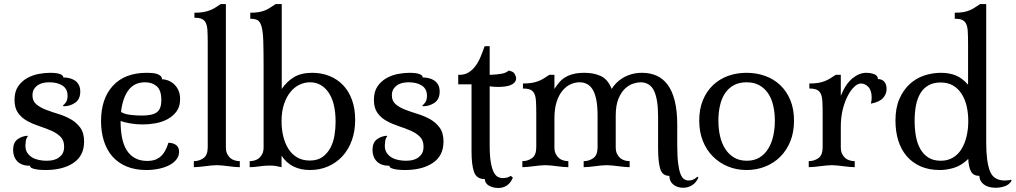

<svg xmlns="http://www.w3.org/2000/svg" viewBox="-20 -829 5036 952"><path d="M378 -375Q378 -337 352.5 -319.5Q327 -302 295 -302L292 -307Q299 -310 307 -322Q315 -334 315 -354Q315 -388 290 -404.5Q265 -421 224 -421Q214 -421 200 -419Q186 -417 173 -410Q160 -403 150.5 -390Q141 -377 141 -356Q141 -328 160 -312Q179 -296 207.5 -285Q236 -274 269 -264Q302 -254 330.5 -238Q359 -222 378 -196Q397 -170 397 -127Q397 -57 344.5 -21.5Q292 14 206 14Q200 14 187 13.5Q174 13 161.5 11Q149 9 139 5Q129 1 129 -7Q87 -7 66 -29Q45 -51 45 -85Q45 -122 66.5 -138Q88 -154 116 -156L118 -153Q110 -144 108 -129.5Q106 -115 106 -107Q106 -85 116 -70.5Q126 -56 141 -47.5Q156 -39 174.5 -35.5Q193 -32 211 -32Q215 -32 229.5 -33Q244 -34 259 -40.5Q274 -47 286 -61.5Q298 -76 298 -102Q298 -133 280 -151Q262 -169 234.5 -181Q207 -193 175 -203.5Q143 -214 115.5 -229Q88 -244 70 -268.5Q52 -293 52 -334Q52 -375 70 -401Q88 -427 115 -442Q142 -457 172.5 -462.5Q203 -468 228 -468Q260 -468 277 -462Q294 -456 294 -445Q309 -445 324 -441.5Q339 -438 351 -430Q363 -422 370.5 -408.5Q378 -395 378 -375Z M711 -31Q726 -31 741 -34.5Q756 -38 769.5 -47.5Q783 -57 794.5 -74.5Q806 -92 815 -121Q838 -121 853 -110Q868 -99 868 -76Q868 -55 854.5 -38Q841 -21 818.5 -9.5Q796 2 766.5 8Q737 14 705 14Q650 14 608 -3.5Q566 -21 538 -52.5Q510 -84 495.5 -129Q481 -174 481 -228Q481 -340 540 -404Q599 -468 708 -468Q721 -468 734 -467Q747 -466 758 -462.5Q769 -459 776 -452.5Q783 -446 783 -436Q798 -436 813.5 -430Q829 -424 842.5 -412Q856 -400 864.5 -381.5Q873 -363 873 -337Q873 -300 855 -276Q837 -252 809.5 -237.5Q782 -223 749.5 -217.5Q717 -212 688 -212Q655 -212 626.5 -217Q598 -222 578 -229V-225Q578 -183 585 -147Q592 -111 607.5 -85.5Q623 -60 648.5 -45.5Q674 -31 711 -31ZM700 -421Q646 -421 617 -382Q588 -343 580 -274Q597 -263 626.5 -259.5Q656 -256 683 -256Q737 -256 758.5 -273Q780 -290 780 -332Q780 -382 757 -401.5Q734 -421 700 -421Z M1100 -99Q1100 -79 1106.5 -66Q1113 -53 1122.5 -45Q1132 -37 1144.5 -33.5Q1157 -30 1169 -30V0Q1157 0 1142.5 -1.5Q1128 -3 1112 -5Q1096 -7 1081.5 -8.5Q1067 -10 1055 -10Q1043 -10 1028.5 -8.5Q1014 -7 998 -5Q982 -3 967.5 -1.5Q953 0 941 0V-30Q968 -30 989 -45Q1010 -60 1010 -99V-617Q1010 -654 1008.5 -678.5Q1007 -703 1000 -716.5Q993 -730 980 -735.5Q967 -741 944 -741V-766Q969 -766 987.5 -769Q1006 -772 1021 -778Q1036 -784 1048.5 -792Q1061 -800 1075 -809H1100Z M1376 0Q1354 -5 1344 -6.5Q1334 -8 1320 -8Q1300 -8 1286 -6.5Q1272 -5 1260.5 -3.5Q1249 -2 1239.5 -1Q1230 0 1218 0V-30Q1230 -30 1242.5 -33.5Q1255 -37 1264.5 -45Q1274 -53 1280.5 -66Q1287 -79 1287 -99V-494Q1287 -576 1285.5 -624Q1284 -672 1277 -697Q1270 -722 1257 -729Q1244 -736 1221 -736V-766Q1246 -766 1263.5 -769Q1281 -772 1295 -778Q1309 -784 1321 -792Q1333 -800 1347 -809H1377V-388Q1403 -426 1438.5 -447Q1474 -468 1528 -468Q1574 -468 1613 -452.5Q1652 -437 1680.5 -407.5Q1709 -378 1725 -334.5Q1741 -291 1741 -235Q1741 -179 1724.5 -133Q1708 -87 1678 -54.5Q1648 -22 1607 -4Q1566 14 1517 14Q1423 14 1376 -57ZM1376 -227Q1376 -188 1384.5 -153Q1393 -118 1410 -91Q1427 -64 1453.5 -48.5Q1480 -33 1516 -33Q1555 -33 1579.5 -51Q1604 -69 1618.5 -96.5Q1633 -124 1638.5 -158Q1644 -192 1644 -225Q1644 -320 1609 -370.5Q1574 -421 1517 -421Q1491 -421 1466 -409.5Q1441 -398 1421 -374Q1401 -350 1388.5 -313.5Q1376 -277 1376 -227Z M2160 -375Q2160 -337 2134.5 -319.5Q2109 -302 2077 -302L2074 -307Q2081 -310 2089 -322Q2097 -334 2097 -354Q2097 -388 2072 -404.5Q2047 -421 2006 -421Q1996 -421 1982 -419Q1968 -417 1955 -410Q1942 -403 1932.5 -390Q1923 -377 1923 -356Q1923 -328 1942 -312Q1961 -296 1989.5 -285Q2018 -274 2051 -264Q2084 -254 2112.5 -238Q2141 -222 2160 -196Q2179 -170 2179 -127Q2179 -57 2126.5 -21.5Q2074 14 1988 14Q1982 14 1969 13.5Q1956 13 1943.5 11Q1931 9 1921 5Q1911 1 1911 -7Q1869 -7 1848 -29Q1827 -51 1827 -85Q1827 -122 1848.5 -138Q1870 -154 1898 -156L1900 -153Q1892 -144 1890 -129.5Q1888 -115 1888 -107Q1888 -85 1898 -70.5Q1908 -56 1923 -47.5Q1938 -39 1956.5 -35.5Q1975 -32 1993 -32Q1997 -32 2011.5 -33Q2026 -34 2041 -40.5Q2056 -47 2068 -61.5Q2080 -76 2080 -102Q2080 -133 2062 -151Q2044 -169 2016.5 -181Q1989 -193 1957 -203.5Q1925 -214 1897.5 -229Q1870 -244 1852 -268.5Q1834 -293 1834 -334Q1834 -375 1852 -401Q1870 -427 1897 -442Q1924 -457 1954.5 -462.5Q1985 -468 2010 -468Q2042 -468 2059 -462Q2076 -456 2076 -445Q2091 -445 2106 -441.5Q2121 -438 2133 -430Q2145 -422 2152.5 -408.5Q2160 -395 2160 -375Z M2408 -109Q2408 -57 2413.5 -25Q2419 7 2428 24.5Q2437 42 2448.5 48Q2460 54 2472 54Q2486 54 2495.5 51Q2505 48 2513 43L2523 52Q2512 78 2493.5 90.5Q2475 103 2452 103Q2423 103 2403.5 91Q2384 79 2384 59Q2343 59 2330.5 24Q2318 -11 2318 -79V-411H2252V-458H2258Q2285 -458 2304.5 -470.5Q2324 -483 2338.5 -503Q2353 -523 2363.5 -548.5Q2374 -574 2383 -600H2408V-458Q2444 -459 2467.5 -463.5Q2491 -468 2502 -479Q2525 -475 2532 -462.5Q2539 -450 2539 -441Q2539 -429 2531.5 -420.5Q2524 -412 2511.5 -407Q2499 -402 2483 -400Q2467 -398 2451 -398Q2429 -398 2408 -401Z M3033 -99Q3033 -79 3039.5 -66Q3046 -53 3055.5 -45Q3065 -37 3077.5 -33.5Q3090 -30 3102 -30V0Q3090 0 3075.5 -1.5Q3061 -3 3045 -5Q3029 -7 3014.5 -8.5Q3000 -10 2988 -10Q2976 -10 2961.5 -8.5Q2947 -7 2931 -5Q2915 -3 2900.5 -1.5Q2886 0 2874 0V-30Q2901 -30 2922 -45Q2943 -60 2943 -99V-254Q2943 -303 2936.5 -335Q2930 -367 2918 -386Q2906 -405 2889.5 -413Q2873 -421 2854 -421Q2831 -421 2809 -411Q2787 -401 2769 -379.5Q2751 -358 2740 -324Q2729 -290 2729 -241V-99Q2729 -79 2735.5 -66Q2742 -53 2751.5 -45Q2761 -37 2773.5 -33.5Q2786 -30 2798 -30V0Q2786 0 2771.5 -1.5Q2757 -3 2741 -5Q2725 -7 2710.5 -8.5Q2696 -10 2684 -10Q2672 -10 2657.5 -8.5Q2643 -7 2627 -5Q2611 -3 2596.5 -1.5Q2582 0 2570 0V-30Q2597 -30 2618 -45Q2639 -60 2639 -99V-266Q2639 -303 2637.5 -327.5Q2636 -352 2629 -365.5Q2622 -379 2609 -384.5Q2596 -390 2573 -390V-415Q2598 -415 2616.5 -418Q2635 -421 2650 -427Q2665 -433 2677.5 -441Q2690 -449 2704 -458H2729V-388Q2740 -405 2752 -419.5Q2764 -434 2781.5 -445Q2799 -456 2822.5 -462Q2846 -468 2879 -468Q2924 -468 2959 -452Q2994 -436 3013 -388Q3021 -402 3035 -416.5Q3049 -431 3068 -442.5Q3087 -454 3111 -461Q3135 -468 3164 -468Q3203 -468 3235 -454Q3267 -440 3290 -409.5Q3313 -379 3325.5 -329.5Q3338 -280 3338 -209V-110Q3338 -53 3342.5 -18.5Q3347 16 3354.5 34.5Q3362 53 3372.5 59.5Q3383 66 3394 66Q3408 66 3419 60.5Q3430 55 3438 47L3443 51Q3432 77 3411.5 89.5Q3391 102 3367 102Q3338 102 3318.5 86Q3299 70 3299 43Q3264 43 3253.5 8Q3243 -27 3243 -95V-252Q3243 -336 3223 -378.5Q3203 -421 3155 -421Q3141 -421 3120 -414.5Q3099 -408 3079.5 -390Q3060 -372 3046.5 -339.5Q3033 -307 3033 -255Z M3682 14Q3632 14 3589.5 -3.5Q3547 -21 3515 -53Q3483 -85 3465 -130Q3447 -175 3447 -231Q3447 -288 3465 -332Q3483 -376 3515 -406.5Q3547 -437 3589.5 -452.5Q3632 -468 3682 -468Q3731 -468 3774 -452.5Q3817 -437 3849 -406.5Q3881 -376 3899 -332Q3917 -288 3917 -231Q3917 -174 3899 -129Q3881 -84 3849 -52Q3817 -20 3774 -3Q3731 14 3682 14ZM3683 -32Q3720 -32 3746 -48Q3772 -64 3789 -91.5Q3806 -119 3814 -155Q3822 -191 3822 -231Q3822 -270 3814 -305Q3806 -340 3789 -365.5Q3772 -391 3745.5 -406Q3719 -421 3682 -421Q3645 -421 3618.5 -406.5Q3592 -392 3575 -366.5Q3558 -341 3550 -306Q3542 -271 3542 -231Q3542 -191 3550 -155Q3558 -119 3575.5 -91.5Q3593 -64 3619.5 -48Q3646 -32 3683 -32Z M4149 -99Q4149 -79 4155.5 -66Q4162 -53 4171.5 -45Q4181 -37 4193.5 -33.5Q4206 -30 4218 -30V0Q4206 0 4191.5 -1.5Q4177 -3 4161 -5Q4145 -7 4130.5 -8.5Q4116 -10 4104 -10Q4092 -10 4077.5 -8.5Q4063 -7 4047 -5Q4031 -3 4016.5 -1.5Q4002 0 3990 0V-30Q4017 -30 4038 -45Q4059 -60 4059 -99V-266Q4059 -303 4057.5 -327.5Q4056 -352 4049 -365.5Q4042 -379 4029 -384.5Q4016 -390 3993 -390V-415Q4018 -415 4036.5 -418Q4055 -421 4070 -427Q4085 -433 4097.5 -441Q4110 -449 4124 -458H4149V-354Q4173 -413 4206.5 -440.5Q4240 -468 4275 -468Q4297 -468 4315 -461Q4333 -454 4333 -437Q4353 -437 4364.5 -424Q4376 -411 4376 -388Q4376 -362 4358 -342.5Q4340 -323 4298 -315Q4302 -330 4302 -345Q4302 -381 4285.5 -398Q4269 -415 4249 -415Q4233 -415 4215.5 -398.5Q4198 -382 4183 -353Q4168 -324 4158.5 -285.5Q4149 -247 4149 -202Z M4870 -121Q4870 -29 4888 18.5Q4906 66 4962 66Q4969 66 4978.5 65Q4988 64 4993 62L4996 67Q4983 88 4960.5 95Q4938 102 4918 102Q4879 102 4857.5 85Q4836 68 4836 43Q4807 43 4795 22Q4783 1 4781 -41Q4747 -8 4710.5 3Q4674 14 4640 14Q4586 14 4545 -4Q4504 -22 4476 -54.5Q4448 -87 4434 -132Q4420 -177 4420 -231Q4420 -294 4439.5 -338.5Q4459 -383 4490.5 -412Q4522 -441 4562.5 -454.5Q4603 -468 4645 -468Q4687 -468 4719 -455Q4751 -442 4780 -409V-612Q4780 -649 4778.5 -673.5Q4777 -698 4770 -711.5Q4763 -725 4750 -730.5Q4737 -736 4714 -736V-766Q4739 -766 4756.5 -769Q4774 -772 4788 -778Q4802 -784 4814 -792Q4826 -800 4840 -809H4870ZM4645 -32Q4679 -32 4705 -47.5Q4731 -63 4747.5 -90Q4764 -117 4772.5 -152.5Q4781 -188 4781 -229Q4781 -268 4773 -302.5Q4765 -337 4748 -363.5Q4731 -390 4705.5 -405Q4680 -420 4644 -420Q4608 -420 4583 -405.5Q4558 -391 4543 -365.5Q4528 -340 4521.5 -305.5Q4515 -271 4515 -231Q4515 -192 4521 -156Q4527 -120 4542 -92.5Q4557 -65 4582 -48.5Q4607 -32 4645 -32Z"/></svg>

Font: Milonga
Style: Regular
Weight: 400
Designer: Pablo Impallari, Brenda Gallo, Rodrigo Fuenzalida
Foundry: Pablo Impallari, Brenda Gallo, Rodrigo Fuenzalida
Version: Version 1.000; ttfautohint (v0.93) -l 8 -r 50 -G 200 -x 14 -